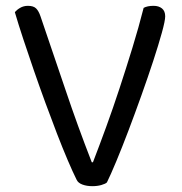

<svg xmlns="http://www.w3.org/2000/svg" viewBox="-20 -634 623 659"><path d="M347 -8Q342 -3 328 1Q314 5 297 5Q278 5 263 -0.5Q248 -6 243 -17Q230 -43 212.5 -84Q195 -125 175.5 -175.5Q156 -226 135.5 -282Q115 -338 96 -393Q77 -448 60 -499.5Q43 -551 31 -592Q37 -600 49 -607Q61 -614 76 -614Q95 -614 104 -605Q113 -596 119 -578Q164 -447 205 -325Q246 -203 295 -77H299Q321 -134 344.5 -198.5Q368 -263 390.5 -331.5Q413 -400 434.5 -470Q456 -540 473 -607Q486 -614 507 -614Q525 -614 536 -605Q547 -596 547 -578Q547 -563 535.5 -521.5Q524 -480 506 -425Q488 -370 465.5 -307Q443 -244 421 -186Q399 -128 379 -80Q359 -32 347 -8Z"/></svg>

Font: Baloo Bhai 2
Style: Regular
Weight: 400
Designer: Supriya Tembe, Noopur Datye and Ek Type
Foundry: Ek Type
Version: Version 1.640;PS 1.000;hotconv 16.6.51;makeotf.lib2.5.65220;